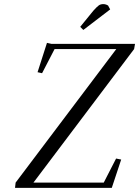

<svg xmlns="http://www.w3.org/2000/svg" viewBox="-20 -916 678 936"><path d="M53.2 0 56.2 -25.9 546.9 -676.8H246.1L185.1 -559.1L163.1 -564L209 -707L231 -702.1H638.2L633.8 -676.8L143.1 -25.9H485.8L545.9 -143.1L570.8 -138.2L524.9 0ZM371.1 -785.2 435.1 -863.8Q453.1 -883.8 461.9 -889.9Q470.7 -896 483.9 -896Q489.3 -896 495.1 -894.3Q501 -892.6 503.9 -890.6L506.8 -889.2L517.1 -870.1L386.2 -770Z"/></svg>

Font: Dehuti Alt
Style: Italic
Weight: 400
Version: Version 1.2